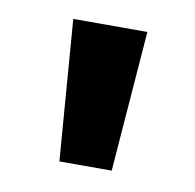

<svg xmlns="http://www.w3.org/2000/svg" viewBox="-44 -758 353 347"><g transform="rotate(10 133.0 -585.0)"><path d="M201 -714 181 -456H85L65 -714Z"/></g></svg>

Font: Noto Sans Hebrew
Style: Bold
Weight: 700
Designer: Monotype Design Team
Foundry: Monotype Imaging Inc.
Version: Version 2.003